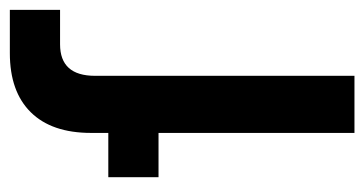

<svg xmlns="http://www.w3.org/2000/svg" viewBox="-195 -545 740 390"><g transform="rotate(-90 175.0 -350.0)"><path d="M10 -500H100V-535Q100 -615 142 -657.5Q184 -700 262 -700H350V-598H280Q216 -598 216 -527V0H100V-398H10Z"/></g></svg>

Font: PT Root UI Web Bold
Style: Regular
Weight: 700
Designer: Vitaly Kuzmin
Foundry: ParaType Ltd.
Version: Version 1.000W